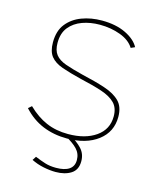

<svg xmlns="http://www.w3.org/2000/svg" viewBox="-106 -601 683 838"><g transform="rotate(15 235.5 -181.5)"><path d="M235 10Q176 10 126 -10.5Q76 -31 37 -74L52 -87Q92 -48 136 -29Q180 -10 235 -10Q312 -10 360 -43.5Q408 -77 408 -136Q408 -174 387 -195.5Q366 -217 325.5 -230.5Q285 -244 227 -257Q174 -270 138.5 -282.5Q103 -295 85.5 -317Q68 -339 68 -380Q68 -432 93.5 -464Q119 -496 160.5 -511.5Q202 -527 251 -527Q314 -527 358.5 -505.5Q403 -484 420 -452L402 -444Q383 -475 340 -491Q297 -507 247 -507Q204 -507 168 -494Q132 -481 110 -454Q88 -427 88 -383Q88 -349 103 -330Q118 -311 149 -300Q180 -289 228 -277Q290 -263 335 -248Q380 -233 404 -208.5Q428 -184 428 -139Q428 -71 375 -30.5Q322 10 235 10ZM225 164Q200 164 170.5 158Q141 152 115 139L126 122Q150 132 172 139Q194 146 222 146Q261 146 281.5 132Q302 118 302 90Q302 61 282.5 40.5Q263 20 225 0L245 -8Q281 12 301.5 34.5Q322 57 322 90Q322 129 294.5 146.5Q267 164 225 164Z"/></g></svg>

Font: Raleway Thin
Style: Regular
Weight: 100
Designer: Matt McInerney, Pablo Impallari, Rodrigo Fuenzalida
Foundry: Matt McInerney, Pablo Impallari, Rodrigo Fuenzalida
Version: Version 4.026